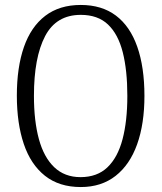

<svg xmlns="http://www.w3.org/2000/svg" viewBox="-20 -745 652 775"><path d="M306 10Q219 10 161.5 -35.5Q104 -81 76 -164Q48 -247 48 -359Q48 -473 76.5 -555Q105 -637 162.5 -681Q220 -725 306 -725Q391 -725 448 -682Q505 -639 534 -556.5Q563 -474 563 -358Q563 -245 533.5 -162.5Q504 -80 446.5 -35Q389 10 306 10ZM305 -30Q372 -30 413.5 -69.5Q455 -109 474.5 -182.5Q494 -256 494 -358Q494 -461 475.5 -534Q457 -607 416 -646Q375 -685 306 -685Q207 -685 162 -599Q117 -513 117 -358Q117 -257 137 -183.5Q157 -110 199 -70Q241 -30 305 -30Z"/></svg>

Font: Noto Serif Ethiopic Condensed Light
Style: Regular
Weight: 300
Width: 3
Designer: Monotype Design Team
Foundry: Monotype Imaging Inc.
Version: Version 2.102